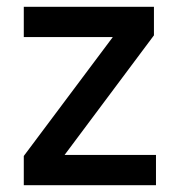

<svg xmlns="http://www.w3.org/2000/svg" viewBox="-20 -545 524 565"><path d="M50 0V-86L312 -436H50V-525H433V-441L170 -89H439V0Z"/></svg>

Font: Easer Grotesk
Style: Regular
Weight: 400
Designer: Boardeaser, Bonnie Shaver-Troup, Thomas Jockin
Foundry: Lexend
Version: Version 1.008;Glyphs 3.1.2 (3151)